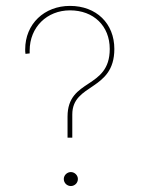

<svg xmlns="http://www.w3.org/2000/svg" viewBox="-20 -623 480 651"><path d="M209 -156.2H225.1V-234.9C225.1 -341.3 367.7 -313.5 367.7 -457C367.7 -543.5 306.6 -603 217.3 -603C130.4 -603 65.4 -542 65.4 -455.6C65.4 -450.7 65.4 -445.3 66.4 -440.4L80.6 -441.9V-451.7C80.6 -530.8 139.2 -587.9 217.3 -587.9C297.4 -587.9 352.1 -535.2 352.1 -457C352.1 -318.8 209 -358.9 209 -227.5ZM220.2 7.8C232.9 7.8 244.1 -2.4 244.1 -16.1C244.1 -28.8 232.9 -39.6 220.2 -39.6C207.5 -39.6 196.3 -28.8 196.3 -16.1C196.3 -2.4 207.5 7.8 220.2 7.8Z"/></svg>

Font: Now Thin
Style: Regular
Weight: 100
Designer: Alfredo Marco Pradil
Foundry: Alfredo Marco Pradil
Version: Version 1.200;hotconv 1.0.109;makeotfexe 2.5.65596